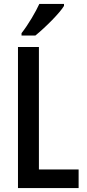

<svg xmlns="http://www.w3.org/2000/svg" viewBox="-20 -952 440 972"><path d="M89 -772H159C213 -816 284 -888 304 -922V-932H179C162 -894 123 -827 89 -784ZM71 0H378V-94H177V-714H71Z"/></svg>

Font: Kathrein 67 Medium Condensed
Style: Regular
Weight: 500
Width: 3
Designer: Lazydogs Typefoundry, based on Open Sans by Ascender Corporation
Foundry: Lazydogs Typefoundry
Version: Version 1.003;PS 001.003;hotconv 1.0.88;makeotf.lib2.5.64775